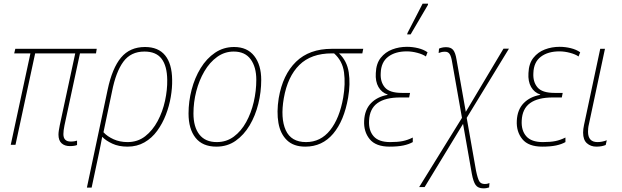

<svg xmlns="http://www.w3.org/2000/svg" viewBox="-20 -795 3415 1054"><path d="M363 7Q335 7 318 -8.5Q301 -24 301 -56Q301 -66 303 -79Q305 -92 308 -107L393 -502H173L65 0H39L147 -502H58L64 -527H511L507 -502H419L334 -107Q331 -92 329.5 -80.5Q328 -69 328 -59Q328 -18 368 -18Q380 -18 388.5 -19.5Q397 -21 403 -23V1Q396 4 386 5.5Q376 7 363 7Z M571 -303Q596 -421 644.5 -479Q693 -537 776 -537Q849 -537 886.5 -491Q924 -445 925 -357Q926 -313 917.5 -263Q909 -213 890.5 -165Q872 -117 843 -77Q814 -37 773 -13.5Q732 10 680 10Q632 10 596.5 -6.5Q561 -23 541 -44Q536 -19 532 3Q528 25 523 47L483 235H457ZM680 -15Q736 -15 777 -47Q818 -79 845.5 -130.5Q873 -182 886 -242Q899 -302 898 -357Q897 -433 867 -472.5Q837 -512 773 -512Q698 -512 657 -456Q616 -400 595 -293L548 -69Q569 -46 603.5 -30.5Q638 -15 680 -15Z M1168 10Q1092 10 1053.5 -38.5Q1015 -87 1015 -172Q1015 -238 1032 -303Q1049 -368 1081.5 -421Q1114 -474 1160.5 -505.5Q1207 -537 1265 -537Q1337 -537 1375.5 -488Q1414 -439 1414 -356Q1414 -290 1398 -225Q1382 -160 1350.5 -107Q1319 -54 1273.5 -22Q1228 10 1168 10ZM1170 -15Q1223 -15 1263.5 -45Q1304 -75 1331.5 -125Q1359 -175 1373 -235.5Q1387 -296 1387 -357Q1387 -427 1356 -469.5Q1325 -512 1263 -512Q1213 -512 1172 -482.5Q1131 -453 1102 -403.5Q1073 -354 1057.5 -294Q1042 -234 1042 -172Q1042 -98 1074.5 -56.5Q1107 -15 1170 -15Z M1656 10Q1592 10 1555.5 -25Q1519 -60 1508.5 -120Q1498 -180 1510 -256Q1532 -385 1605 -456Q1678 -527 1801 -527H1974L1969 -502H1841Q1885 -461 1894.5 -397.5Q1904 -334 1891 -259Q1869 -132 1809 -61Q1749 10 1656 10ZM1660 -15Q1740 -15 1792 -80Q1844 -145 1864 -259Q1877 -335 1868.5 -398Q1860 -461 1814 -502H1802Q1688 -502 1623.5 -438.5Q1559 -375 1538 -256Q1519 -146 1548.5 -80.5Q1578 -15 1660 -15Z M2119 10Q2043 10 2009.5 -31Q1976 -72 1979 -132Q1982 -193 2016.5 -228.5Q2051 -264 2107 -274L2108 -276Q2075 -287 2057.5 -317.5Q2040 -348 2043 -394Q2045 -446 2070 -477.5Q2095 -509 2133 -523.5Q2171 -538 2214 -538Q2245 -538 2275.5 -530.5Q2306 -523 2327 -508L2318 -485Q2301 -497 2271 -505Q2241 -513 2213 -513Q2150 -513 2111 -483.5Q2072 -454 2070 -394Q2067 -346 2092.5 -315.5Q2118 -285 2186 -285H2231L2226 -260H2177Q2095 -260 2052 -229Q2009 -198 2006 -133Q2003 -79 2031 -47Q2059 -15 2122 -15Q2163 -15 2190.5 -20.5Q2218 -26 2246 -40V-15Q2225 -3 2194.5 3.5Q2164 10 2119 10ZM2215 -606 2217 -614 2300 -775H2330L2329 -768L2234 -606Z M2281 232 2516 -148 2462 -454Q2457 -486 2448 -499Q2439 -512 2421 -511Q2411 -511 2403.5 -509Q2396 -507 2388 -504L2390 -528Q2396 -531 2406 -533.5Q2416 -536 2429 -536Q2455 -536 2467.5 -521Q2480 -506 2486 -469L2537 -181L2744 -528H2774L2542 -148L2593 141Q2602 185 2611 200Q2620 215 2641 215Q2650 215 2655.5 213.5Q2661 212 2667 210L2665 234Q2658 236 2651 237.5Q2644 239 2634 239Q2604 239 2591 220.5Q2578 202 2570 158L2522 -115L2311 232Z M2957 10Q2881 10 2847.5 -31Q2814 -72 2817 -132Q2820 -193 2854.5 -228.5Q2889 -264 2945 -274L2946 -276Q2913 -287 2895.5 -317.5Q2878 -348 2881 -394Q2883 -446 2908 -477.5Q2933 -509 2971 -523.5Q3009 -538 3052 -538Q3083 -538 3113.5 -530.5Q3144 -523 3165 -508L3156 -485Q3139 -497 3109 -505Q3079 -513 3051 -513Q2988 -513 2949 -483.5Q2910 -454 2908 -394Q2905 -346 2930.5 -315.5Q2956 -285 3024 -285H3069L3064 -260H3015Q2933 -260 2890 -229Q2847 -198 2844 -133Q2841 -79 2869 -47Q2897 -15 2960 -15Q3001 -15 3028.5 -20.5Q3056 -26 3084 -40V-15Q3063 -3 3032.5 3.5Q3002 10 2957 10Z M3254 10Q3223 10 3202 -8.5Q3181 -27 3181 -67Q3181 -86 3186 -109L3275 -527H3301L3213 -114Q3210 -102 3209 -91.5Q3208 -81 3208 -72Q3208 -15 3260 -15Q3272 -15 3285 -17.5Q3298 -20 3311 -25L3305 1Q3295 5 3282.5 7.5Q3270 10 3254 10Z"/></svg>

Font: Noto Sans SemiCondensed Thin
Style: Italic
Weight: 100
Width: 4
Italic angle: -12°
Designer: Monotype Design Team
Foundry: Monotype Imaging Inc.
Version: Version 2.013; ttfautohint (v1.8.4.7-5d5b)